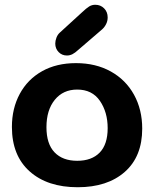

<svg xmlns="http://www.w3.org/2000/svg" viewBox="-20 -783 647 806"><path d="M30 -250Q30 -328 63 -389Q96 -450 156.5 -484Q217 -518 299 -518Q382 -518 445 -483Q508 -448 542.5 -385.5Q577 -323 577 -243Q577 -126 504 -61.5Q431 3 306 3Q179 3 104.5 -63.5Q30 -130 30 -250ZM432 -245Q432 -312 399.5 -359.5Q367 -407 304 -407Q245 -407 210 -364Q175 -321 175 -249Q175 -179 209 -143.5Q243 -108 304 -108Q365 -108 398.5 -142.5Q432 -177 432 -245ZM212 -600Q212 -612 217 -625Q222 -638 231 -646L324 -731Q343 -749 354.5 -756Q366 -763 380 -763Q402 -763 417 -748Q432 -733 432 -710Q432 -695 425.5 -682Q419 -669 409 -660L309 -574Q295 -561 284 -555.5Q273 -550 261 -550Q240 -550 226 -564.5Q212 -579 212 -600Z"/></svg>

Font: Mali
Style: Bold
Weight: 700
Designer: Kitiyaporn Chalermlarp | Katatrad Aksorn Co.,Ltd.
Foundry: Cadson Demak Co.,Ltd.
Version: Version 1.000; ttfautohint (v1.6)